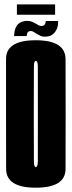

<svg xmlns="http://www.w3.org/2000/svg" viewBox="-20 -868 333 892"><path d="M146 4Q284 4 284.5 -82.8Q285 -169.5 285 -337.5Q285 -506 284.5 -593.5Q284 -681 146 -681Q8 -681 8 -594.2Q8 -507.5 8 -337.5Q8 -169.5 8.5 -82.8Q9 4 146 4ZM146 -92Q138 -92 137.5 -117.5Q137 -143 137 -337.5Q137 -536.5 137.5 -560.8Q138 -585 146 -585Q155.5 -585 155.8 -560.8Q156 -536.5 156 -337.5Q156 -143 155.8 -117.5Q155.5 -92 146 -92ZM187 -697.5Q203.5 -697.5 214 -702Q224.5 -706.5 231.2 -714Q238 -721.5 242.5 -730.5Q247 -739.5 248.8 -750Q250.5 -760.5 250 -770.5H192.5Q192.5 -765.5 190.8 -759.8Q189 -754 184.2 -750.5Q179.5 -747 173 -747Q167 -747 160 -750.5Q153 -754 144.8 -759Q136.5 -764 127.2 -767.5Q118 -771 108 -771Q93 -771 82 -767Q71 -763 64 -756Q57 -749 53 -739.5Q49 -730 47.5 -720.2Q46 -710.5 45 -700.5H104Q104 -705 105.5 -711Q107 -717 111.5 -720.5Q116 -724 123.5 -724Q129.5 -724 136.2 -719.8Q143 -715.5 151.2 -710.5Q159.5 -705.5 168 -701.5Q176.5 -697.5 187 -697.5ZM58.5 -799.5H236V-847.5H58.5Z"/></svg>

Font: Anybody UltraCondensed
Style: Bold
Weight: 700
Width: 1
Version: Version 1.113;gftools[0.9.25]